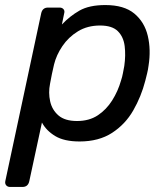

<svg xmlns="http://www.w3.org/2000/svg" viewBox="-45 -550 659 760"><path d="M-5 190Q-15 190 -20.5 183.5Q-26 177 -24 167L118 -497Q123 -520 145 -520H191Q201 -520 206.5 -513.5Q212 -507 209 -497L200 -453Q231 -486 269.5 -508Q308 -530 372 -530Q446 -530 486.5 -496.5Q527 -463 540 -408Q553 -353 543 -290Q541 -274 537.5 -260Q534 -246 530 -230Q514 -168 482.5 -113Q451 -58 398.5 -24Q346 10 270 10Q209 10 173.5 -11.5Q138 -33 121 -65L71 167Q66 190 44 190ZM260 -71Q308 -71 342 -93.5Q376 -116 399 -152.5Q422 -189 434 -231Q439 -246 441.5 -260Q444 -274 447 -289Q453 -331 448.5 -367.5Q444 -404 421.5 -426.5Q399 -449 351 -449Q301 -449 263.5 -426Q226 -403 202 -367.5Q178 -332 169 -295Q165 -279 160.5 -257Q156 -235 153 -218Q146 -183 153.5 -149Q161 -115 186.5 -93Q212 -71 260 -71Z"/></svg>

Font: Lubike
Style: Italic
Weight: 400
Italic angle: -12°
Foundry: Honoka55
Version: Version 1.000;July 22, 2022;FontCreator 14.0.0.2862 64-bit